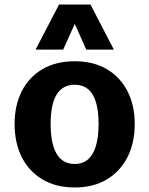

<svg xmlns="http://www.w3.org/2000/svg" viewBox="-20 -805 649 835"><path d="M304.7 10.3Q223.1 10.3 164.6 -24.7Q106 -59.6 74.7 -121.6Q43.5 -183.6 43.5 -265.6Q43.5 -347.2 74.7 -408.4Q106 -469.7 164.6 -504.2Q223.1 -538.6 304.7 -538.6Q386.2 -538.6 444.6 -504.2Q502.9 -469.7 534.4 -408.4Q565.9 -347.2 565.9 -265.6Q565.9 -183.6 534.4 -121.6Q502.9 -59.6 444.6 -24.7Q386.2 10.3 304.7 10.3ZM304.7 -91.8Q338.9 -91.8 361.8 -111.1Q384.8 -130.4 396.7 -168.9Q408.7 -207.5 408.7 -265.6Q408.7 -323.7 397 -361.6Q385.3 -399.4 362.1 -418Q338.9 -436.5 304.7 -436.5Q253.4 -436.5 226.8 -394.5Q200.2 -352.5 200.2 -265.6Q200.2 -207 212.2 -168.5Q224.1 -129.9 247.6 -110.8Q271 -91.8 304.7 -91.8ZM134.8 -589.4 236.8 -785.2H373.5L475.1 -589.4H355L305.2 -701.2L254.9 -589.4Z"/></svg>

Font: Comme
Style: Bold
Weight: 700
Version: Version 1.000;gftools[0.9.27]